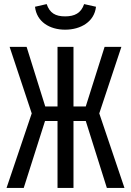

<svg xmlns="http://www.w3.org/2000/svg" viewBox="-20 -918 640 938"><path d="M298 -773C375 -773 441 -812 449 -885L391 -898C376 -854 345 -838 298 -838C251 -838 223 -854 208 -898L151 -885C159 -812 222 -773 298 -773ZM261 -327V0H339V-327H399L502 0H588L465 -364L573 -689H491L399 -398H339V-689H261V-398H201L110 -689H27L135 -364L12 0H96L200 -327Z"/></svg>

Font: FiraMono Nerd Font
Style: Regular
Weight: 400
Designer: Carrois Corporate & Edenspiekermann AG
Foundry: Carrois Corporate GbR & Edenspiekermann AG
Version: Version 003.206;Nerd Fonts 3.3.0